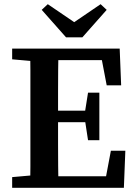

<svg xmlns="http://www.w3.org/2000/svg" viewBox="-20 -896 651 916"><path d="M38 0V-51L174 -63H187V0ZM123 0Q125 -51 125 -102Q125 -153 125 -205Q125 -257 125 -309V-355Q125 -407 125 -458.5Q125 -510 125 -561.5Q125 -613 123 -664H259Q258 -614 257.5 -562.5Q257 -511 257 -459.5Q257 -408 257 -355V-316Q257 -261 257 -208Q257 -155 257.5 -103.5Q258 -52 259 0ZM192 0V-55H517L480 -23L509 -177H578L571 0ZM191 -313V-368H418V-313ZM400 -227 384 -332V-353L400 -454H454V-227ZM38 -613V-664H187V-601H174ZM489 -489 460 -641 498 -609H192V-664H551L558 -489ZM208 -876 377 -761H291L460 -876L489 -849L373 -718H295L179 -849Z"/></svg>

Font: Source Serif 4 18pt SemiBold
Style: Regular
Weight: 600
Designer: Frank Grießhammer
Foundry: Adobe Systems Incorporated
Version: Version 4.004;hotconv 1.0.116;makeotfexe 2.5.65601